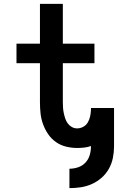

<svg xmlns="http://www.w3.org/2000/svg" viewBox="-20 -755 640 990"><path d="M338 215V115Q361 115 383 107.5Q405 100 420.5 83.5Q436 67 442.5 45Q449 23 449 0V-2Q432 4 414 6Q396 8 378 8Q349 8 320.5 1Q292 -6 268.5 -22.5Q245 -39 228.5 -63Q212 -87 202 -114.5Q192 -142 189 -170.5Q186 -199 186 -228V-429H65V-530H186V-735H304V-530H467V-429H304V-228Q304 -214 305 -199.5Q306 -185 309 -171Q312 -157 316.5 -143.5Q321 -130 329.5 -118.5Q338 -107 350.5 -100Q363 -93 378 -93Q394 -93 409 -101Q424 -109 432.5 -123.5Q441 -138 444.5 -154Q448 -170 449 -187V-198H568Q568 -195 568 -192.5Q568 -190 568 -187Q568 -184 568 -181.5Q568 -179 568 -176V0Q568 30 562 59.5Q556 89 541.5 115Q527 141 504.5 161Q482 181 454.5 193.5Q427 206 397.5 210.5Q368 215 338 215Z"/></svg>

Font: Iosevka Curly Extended
Style: Bold
Weight: 700
Width: 7
Monospace: yes
Designer: Belleve Invis
Foundry: Belleve Invis
Version: Version 11.1.0; ttfautohint (v1.8.3)